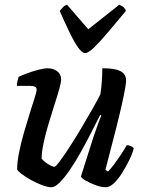

<svg xmlns="http://www.w3.org/2000/svg" viewBox="-20 -787 602 807"><path d="M196 0Q180 0 156.5 -9Q133 -18 109.5 -31Q86 -44 70 -56.5Q54 -69 52 -75Q52 -105 60 -145.5Q68 -186 80.5 -229Q93 -272 105 -310.5Q117 -349 125.5 -375.5Q134 -402 134 -409Q134 -420 126 -423Q118 -426 106 -426H51Q51 -437 54 -448Q57 -459 58 -464Q73 -471 96 -479.5Q119 -488 142.5 -494Q166 -500 180 -500Q204 -500 220.5 -487.5Q237 -475 237 -453Q237 -441 229 -412.5Q221 -384 208.5 -345.5Q196 -307 183.5 -265Q171 -223 163 -185Q155 -147 155 -120Q165 -108 182.5 -97Q200 -86 209 -86Q214 -86 231.5 -109.5Q249 -133 273 -170Q297 -207 322 -249Q347 -291 368.5 -329Q390 -367 402 -391Q406 -414 408 -445Q410 -476 410 -500Q447 -500 468.5 -494.5Q490 -489 500 -477.5Q510 -466 510 -449Q510 -432 499.5 -381.5Q489 -331 469.5 -253Q450 -175 423 -73L434 -66Q445 -77 460 -97Q475 -117 489.5 -139Q504 -161 513 -177Q522 -177 531 -172.5Q540 -168 542 -163Q537 -142 523.5 -114.5Q510 -87 493.5 -60.5Q477 -34 459 -17Q441 0 425 0Q406 0 382.5 -8.5Q359 -17 341 -27.5Q323 -38 320 -45L373 -212Q383 -241 392 -266Q401 -291 406 -301L401 -304Q384 -270 363 -229Q342 -188 319.5 -147.5Q297 -107 274 -73.5Q251 -40 231 -20Q211 0 196 0ZM338 -564Q325 -564 308.5 -587Q292 -610 272.5 -650.5Q253 -691 231 -741Q238 -749 244.5 -756.5Q251 -764 262 -767L351 -664L481 -767Q493 -763 500.5 -755.5Q508 -748 509 -741Q468 -692 434 -651.5Q400 -611 375.5 -587.5Q351 -564 338 -564Z"/></svg>

Font: Texturina 12pt SemiBold
Style: Italic
Weight: 600
Italic angle: -11°
Version: Version 1.002